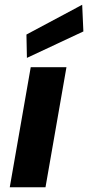

<svg xmlns="http://www.w3.org/2000/svg" viewBox="-20 -786 370 806"><path d="M21 0 109 -504H259L171 0ZM93 -543 91 -641 325 -766 330 -654Z"/></svg>

Font: DM Sans Black
Style: Italic
Weight: 900
Italic angle: -10°
Designer: Colophon Foundry, Jonny Pinhorn
Foundry: Colophon Foundry
Version: Version 4.004;gftools[0.9.30]